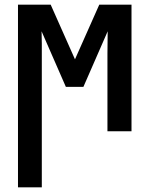

<svg xmlns="http://www.w3.org/2000/svg" viewBox="-20 -562 640 822"><path d="M57 240V-542H197L301 -308L405 -542H543V0H440V-332Q440 -355 440.5 -380.5Q441 -406 441 -428L337 -190H262L158 -428Q159 -403 159 -376Q159 -349 159 -323V240Z"/></svg>

Font: Noto Sans Mono SemiBold
Style: Regular
Weight: 600
Designer: Monotype Design Team
Foundry: Monotype Imaging Inc.
Version: Version 2.014; ttfautohint (v1.8.4.7-5d5b)